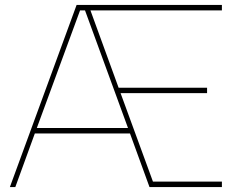

<svg xmlns="http://www.w3.org/2000/svg" viewBox="-20 -757 973 777"><path d="M20 0 290 -737H878V-715H346L460 -402H818V-380H468L599 -22H878V0H585L506 -217H121L42 0ZM129 -239H498L324 -715H304Z"/></svg>

Font: Tomorrow Thin
Style: Regular
Weight: 250
Designer: Tony de Marco, Monica Rizzolli
Foundry: Just in Type
Version: Version 2.002